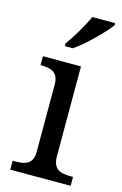

<svg xmlns="http://www.w3.org/2000/svg" viewBox="-118 -819 556 872"><g transform="rotate(15 160.0 -383.0)"><path d="M117 -619V-606H155C208 -642 286 -721 311 -756V-766H204C183 -721 146 -657 117 -619ZM23 0H307V-42H294C249 -42 212 -51 212 -114V-536H33V-494H36C80 -494 118 -485 118 -426V-109C118 -50 80 -42 36 -42H23Z"/></g></svg>

Font: Noto Serif Balinese
Style: Regular
Weight: 400
Designer: Monotype Design Team
Foundry: Monotype Imaging Inc.
Version: Version 2.005